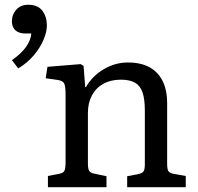

<svg xmlns="http://www.w3.org/2000/svg" viewBox="-20 -782 827 802"><path d="M180.2 0V-46.9L228 -56.2Q244.1 -59.1 249 -68.6Q253.9 -78.1 253.9 -104V-386.2Q253.9 -422.4 248 -433.6Q242.2 -444.8 220.2 -448.2L170.9 -455.1L178.2 -502.9L316.9 -514.2L329.1 -506.8L335.9 -418H338.9Q365.7 -464.8 413.3 -492.9Q460.9 -521 514.2 -521Q567.4 -521 603.8 -501.5Q640.1 -481.9 659.2 -443.8Q678.2 -405.8 678.2 -350.1V-96.2Q678.2 -74.2 684.1 -66.2Q689.9 -58.1 709 -55.2L755.9 -46.9V0H511.2V-45.9L555.2 -54.2Q574.2 -58.1 579.6 -66.2Q585 -74.2 585 -96.2V-320.8Q585 -367.7 575.4 -395.8Q565.9 -423.8 543.9 -436.5Q522 -449.2 484.9 -449.2Q442.9 -449.2 411.9 -432.1Q380.9 -415 364 -383.5Q347.2 -352.1 347.2 -310.1V-100.1Q347.2 -78.1 352.1 -69.1Q356.9 -60.1 372.1 -57.1L424.8 -45.9V0ZM56.2 -496.1 29.8 -530.8Q69.8 -558.6 89.4 -586.9Q108.9 -615.2 110.8 -642.1H86.9Q67.9 -642.1 54.9 -648.4Q42 -654.8 35.9 -666.5Q29.8 -678.2 29.8 -692.9Q29.8 -721.7 48.3 -741.9Q66.9 -762.2 97.2 -762.2Q138.2 -762.2 157 -737.1Q175.8 -711.9 175.8 -675.8Q175.8 -648.9 161.9 -616Q147.9 -583 121.6 -551.5Q95.2 -520 56.2 -496.1Z"/></svg>

Font: Literata
Style: Regular
Weight: 400
Designer: Latin by Veronika Burian and Jose Scaglione. Greek by Irene Vlachou. Cyrillic by Vera Evstafieva.
Foundry: TypeTogether
Version: Version 3.002